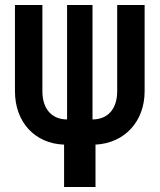

<svg xmlns="http://www.w3.org/2000/svg" viewBox="-20 -750 640 770"><path d="M237 0H363V-170C480 -176 560 -263 560 -384V-730H450V-384C450 -314 413 -271 351 -271V-730H249V-271C187 -271 150 -314 150 -384V-730H40V-384C40 -260 120 -174 237 -170Z"/></svg>

Font: JetBrains Mono
Style: Bold
Weight: 558
Monospace: yes
Designer: Philipp Nurullin, Konstantin Bulenkov
Foundry: JetBrains
Version: Version 2.305